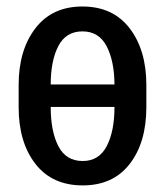

<svg xmlns="http://www.w3.org/2000/svg" viewBox="-20 -558 508 588"><path d="M37.1 -297.4Q37.1 -404.8 88.4 -471.4Q139.6 -538.1 232.4 -538.1Q325.7 -538.1 377 -471.4Q428.2 -404.8 428.2 -297.4V-230Q428.2 -121.6 377.2 -55.9Q326.2 9.8 233.4 9.8Q139.6 9.8 88.4 -56.2Q37.1 -122.1 37.1 -230ZM233.4 -64.9Q283.2 -64.9 306.9 -110.6Q330.6 -156.2 330.6 -230V-230.5H135.3V-230Q135.3 -155.8 158.7 -110.4Q182.1 -64.9 233.4 -64.9ZM232.4 -461.9Q182.1 -461.9 158.7 -417Q135.3 -372.1 135.3 -299.3H330.6Q330.1 -371.6 306.4 -416.7Q282.7 -461.9 232.4 -461.9Z"/></svg>

Font: Franco
Style: Regular
Weight: 400
Designer: Google
Version: Version 1.200311; 2013